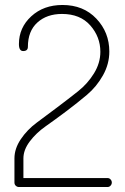

<svg xmlns="http://www.w3.org/2000/svg" viewBox="-20 -751 501 771"><path d="M56 -574Q56 -640 105.5 -685.5Q155 -731 231 -731Q315 -731 367 -676Q419 -621 419 -544Q419 -494 393.5 -448.5Q368 -403 329.5 -370.5Q291 -338 246.5 -304.5Q202 -271 163.5 -244Q125 -217 99.5 -183Q74 -149 74 -115V-36H412Q419 -36 424 -30.5Q429 -25 429 -18Q429 -11 424 -5.5Q419 0 412 0H56Q49 0 43.5 -5Q38 -10 38 -18V-115Q38 -154 63.5 -192Q89 -230 127.5 -258.5Q166 -287 210.5 -320.5Q255 -354 293.5 -384.5Q332 -415 357.5 -456.5Q383 -498 383 -543Q383 -603 342.5 -649Q302 -695 229 -695Q168 -695 130 -660.5Q92 -626 92 -563Q92 -546 73 -546Q56 -546 56 -574Z"/></svg>

Font: Dosis
Style: ExtraLight
Weight: 250
Designer: Edgar Tolentino, Pablo Impallari, Igino Marini
Foundry: Edgar Tolentino, Pablo Impallari, Igino Marini
Version: Version 1.007